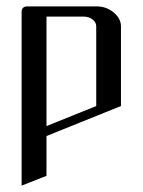

<svg xmlns="http://www.w3.org/2000/svg" viewBox="-20 -458 448 603"><path d="M47.9 125V-420.9Q47.9 -438 66.9 -438H282.2Q314.5 -438 336.9 -418.9Q359.9 -399.9 359.9 -375V-125L126 -30.8V94.2ZM126 -62 282.2 -125V-375Q282.2 -388.2 270.5 -397Q258.8 -405.8 243.2 -405.8H126Z"/></svg>

Font: Hhenum
Style: Regular
Weight: 400
Designer: T. Christopher White
Version: Version 1.0